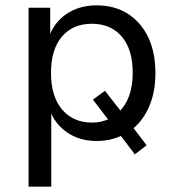

<svg xmlns="http://www.w3.org/2000/svg" viewBox="-20 -519 660 719"><path d="M87 180V-490H168V-379H163Q182 -435 229.5 -467Q277 -499 342 -499Q409 -499 458.5 -467.5Q508 -436 535 -379.5Q562 -323 562 -245Q562 -174 538.5 -120Q515 -66 474 -34L475 -46L529 25L485 59L428 -16L440 -13Q419 -3 395 3Q371 9 342 9Q278 9 231.5 -23Q185 -55 166 -108H172V180ZM324 -60Q345 -60 362.5 -64.5Q380 -69 394 -76L389 -66L328 -146L373 -179L437 -97L426 -101Q450 -123 463.5 -160Q477 -197 477 -246Q477 -334 436 -382Q395 -430 324 -430Q253 -430 212 -382Q171 -334 171 -246Q171 -158 212.5 -109Q254 -60 324 -60Z"/></svg>

Font: Nunito Sans 10pt
Style: Regular
Weight: 400
Designer: Vernon Adams
Foundry: Vernon Adams
Version: Version 3.101;gftools[0.9.27]